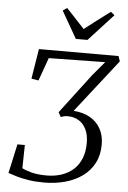

<svg xmlns="http://www.w3.org/2000/svg" viewBox="-64 -1034 724 1086"><g transform="rotate(5 298.0 -490.5)"><path d="M227.5 6.5Q178.5 6.5 139.2 0.2Q100 -6 70.8 -14.8Q41.5 -23.5 23 -30L59.5 -195.5H101.5L99 -63.5Q117.5 -53.5 151.5 -44.2Q185.5 -35 237 -34.5Q285.5 -34.5 324.8 -48Q364 -61.5 391.8 -87Q419.5 -112.5 434.5 -150.2Q449.5 -188 449.5 -237Q449.5 -283 434.2 -314.5Q419 -346 391.8 -362.5Q364.5 -379 329 -379Q318.5 -379 308.5 -376.8Q298.5 -374.5 290 -371L275.5 -397L447 -623L513.5 -702L193.5 -697L146.5 -566L106 -573L133.5 -743H585.5L595.5 -713.5L359.5 -412Q414 -408.5 453.2 -386Q492.5 -363.5 513.5 -325.2Q534.5 -287 534.5 -236.5Q534.5 -176 510.8 -130.5Q487 -85 444.8 -54.5Q402.5 -24 346.8 -8.8Q291 6.5 227.5 6.5ZM336.5 -818.5 248.5 -972 272.5 -988.5Q298 -961 323.8 -933.8Q349.5 -906.5 375.5 -878Q409.5 -905 445.8 -932.2Q482 -959.5 521 -988.5L542.5 -971L402.5 -818.5Z"/></g></svg>

Font: Merriweather 60pt Light
Style: Italic
Weight: 300
Italic angle: -7.8°
Version: Version 2.101